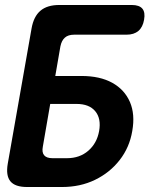

<svg xmlns="http://www.w3.org/2000/svg" viewBox="-20 -750 640 770"><path d="M88.4 0Q40.4 0 21.6 -23Q2.8 -46 11.2 -94L106.6 -636Q115 -684 142.2 -707Q169.4 -730 217.4 -730H508.7Q538.5 -730 550.9 -715.3Q563.2 -700.6 557.8 -670.8Q552.7 -641 535 -625.9Q517.2 -610.9 487.4 -610.9H277.6Q253.4 -610.9 240.2 -599.1Q226.9 -587.4 222.2 -563.9L201.7 -445.3H306.6Q380.8 -445.3 430.2 -418Q479.5 -390.6 501 -341.1Q522.4 -291.5 510.4 -224.4Q499.4 -158.7 459.9 -108.1Q420.4 -57.5 361.2 -28.8Q302 0 228.5 0ZM151.9 -162.6Q147.2 -139.1 157 -127.4Q166.7 -115.6 190.2 -115.6H248.8Q299.6 -115.6 334.1 -145.5Q368.6 -175.3 377.5 -224.4Q386.4 -274.5 362.1 -303.8Q337.8 -333.2 287 -333.2H181.4Z"/></svg>

Font: Maple Mono
Style: Italic
Weight: 400
Italic angle: -10°
Monospace: yes
Designer: subframe7536
Version: Version 7.300